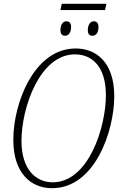

<svg xmlns="http://www.w3.org/2000/svg" viewBox="-20 -979 633 1010"><path d="M298 -926H532L540 -959H305ZM323 -791C339 -791 354 -806 354 -837C354 -858 344 -867 329 -867C308 -867 298 -845 298 -821C298 -799 307 -791 323 -791ZM467 -791C484 -791 498 -806 498 -837C498 -858 489 -867 473 -867C453 -867 442 -845 442 -821C442 -799 451 -791 467 -791ZM254 11C479 11 581 -289 581 -473C581 -653 485 -724 378 -724C160 -724 50 -438 50 -243C50 -71 140 11 254 11ZM257 -20C170 -20 93 -86 93 -238C93 -412 189 -693 374 -693C463 -693 537 -631 537 -478C537 -310 446 -20 257 -20Z"/></svg>

Font: Noto Serif Condensed ExtraLight
Style: Italic
Weight: 200
Width: 3
Italic angle: -12°
Designer: Monotype Design Team
Foundry: Monotype Imaging Inc.
Version: Version 2.013